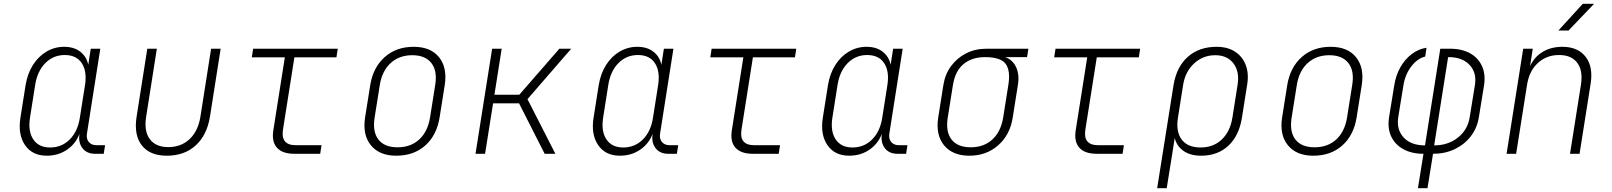

<svg xmlns="http://www.w3.org/2000/svg" viewBox="-20 -805 8440 1005"><path d="M225 10Q149 10 111 -45.5Q73 -101 87 -189L114 -360Q124 -420 152.5 -465Q181 -510 223.5 -535Q266 -560 316 -560Q367 -560 400 -534.5Q433 -509 442 -466L455 -550H505L435 -105Q431 -78 445 -61.5Q459 -45 485 -45H530L523 0H478Q434 0 411.5 -29.5Q389 -59 396 -105Q377 -53 331 -21.5Q285 10 225 10ZM242 -33Q303 -33 345 -75Q387 -117 398 -189L425 -360Q436 -432 408 -474.5Q380 -517 319 -517Q259 -517 217 -474.5Q175 -432 164 -360L137 -189Q126 -117 154.5 -75Q183 -33 242 -33Z M853 10Q764 10 722 -44.5Q680 -99 695 -194L751 -550H801L745 -194Q733 -119 764 -77Q795 -35 861 -35Q928 -35 972.5 -77Q1017 -119 1029 -194L1085 -550H1135L1079 -194Q1063 -97 1004 -43.5Q945 10 853 10Z M1521 0Q1458 0 1429.5 -32Q1401 -64 1411 -125L1471 -505H1298L1305 -550H1748L1741 -505H1521L1461 -125Q1449 -45 1528 -45H1663L1656 0Z M2054 10Q1966 10 1921.5 -44.5Q1877 -99 1891 -190L1918 -360Q1933 -452 1993.5 -506Q2054 -560 2145 -560Q2234 -560 2278 -505.5Q2322 -451 2308 -360L2281 -190Q2266 -97 2206 -43.5Q2146 10 2054 10ZM2061 -34Q2130 -34 2174.5 -75Q2219 -116 2231 -190L2258 -360Q2270 -434 2238 -475Q2206 -516 2138 -516Q2070 -516 2025 -475Q1980 -434 1968 -360L1941 -190Q1929 -116 1960.5 -75Q1992 -34 2061 -34Z M2469 0 2556 -550H2606L2568 -309H2698L2908 -550H2970L2741 -286L2887 0H2831L2697 -264H2561L2519 0Z M3225 10Q3149 10 3111 -45.5Q3073 -101 3087 -189L3114 -360Q3124 -420 3152.5 -465Q3181 -510 3223.5 -535Q3266 -560 3316 -560Q3367 -560 3400 -534.5Q3433 -509 3442 -466L3455 -550H3505L3435 -105Q3431 -78 3445 -61.5Q3459 -45 3485 -45H3530L3523 0H3478Q3434 0 3411.5 -29.5Q3389 -59 3396 -105Q3377 -53 3331 -21.5Q3285 10 3225 10ZM3242 -33Q3303 -33 3345 -75Q3387 -117 3398 -189L3425 -360Q3436 -432 3408 -474.5Q3380 -517 3319 -517Q3259 -517 3217 -474.5Q3175 -432 3164 -360L3137 -189Q3126 -117 3154.5 -75Q3183 -33 3242 -33Z M3921 0Q3858 0 3829.5 -32Q3801 -64 3811 -125L3871 -505H3698L3705 -550H4148L4141 -505H3921L3861 -125Q3849 -45 3928 -45H4063L4056 0Z M4425 10Q4349 10 4311 -45.5Q4273 -101 4287 -189L4314 -360Q4324 -420 4352.5 -465Q4381 -510 4423.5 -535Q4466 -560 4516 -560Q4567 -560 4600 -534.5Q4633 -509 4642 -466L4655 -550H4705L4635 -105Q4631 -78 4645 -61.5Q4659 -45 4685 -45H4730L4723 0H4678Q4634 0 4611.5 -29.5Q4589 -59 4596 -105Q4577 -53 4531 -21.5Q4485 10 4425 10ZM4442 -33Q4503 -33 4545 -75Q4587 -117 4598 -189L4625 -360Q4636 -432 4608 -474.5Q4580 -517 4519 -517Q4459 -517 4417 -474.5Q4375 -432 4364 -360L4337 -189Q4326 -117 4354.5 -75Q4383 -33 4442 -33Z M5054 10Q4966 10 4921.5 -44.5Q4877 -99 4891 -190L4918 -360Q4927 -417 4958.5 -459.5Q4990 -502 5037.5 -526Q5085 -550 5143 -550H5363L5356 -506H5241Q5280 -493 5298.5 -454Q5317 -415 5308 -360L5281 -190Q5267 -99 5205 -44.5Q5143 10 5054 10ZM5061 -34Q5130 -34 5174.5 -75Q5219 -116 5231 -190L5258 -360Q5270 -434 5244.5 -470Q5219 -506 5136 -506Q5068 -506 5024 -470Q4980 -434 4968 -360L4941 -190Q4929 -116 4960.5 -75Q4992 -34 5061 -34Z M5721 0Q5658 0 5629.5 -32Q5601 -64 5611 -125L5671 -505H5498L5505 -550H5948L5941 -505H5721L5661 -125Q5649 -45 5728 -45H5863L5856 0Z M6037 180 6123 -361Q6139 -456 6198 -508Q6257 -560 6348 -560Q6405 -560 6444 -535Q6483 -510 6500.5 -465Q6518 -420 6508 -361L6481 -190Q6466 -95 6410 -42.5Q6354 10 6267 10Q6211 10 6175 -15Q6139 -40 6129 -83L6116 0L6087 180ZM6264 -33Q6331 -33 6375 -74.5Q6419 -116 6431 -190L6458 -361Q6469 -430 6436.5 -473Q6404 -516 6341 -516Q6277 -516 6230.5 -473Q6184 -430 6173 -361L6146 -190Q6134 -116 6165.5 -74.5Q6197 -33 6264 -33Z M6854 10Q6766 10 6721.5 -44.5Q6677 -99 6691 -190L6718 -360Q6733 -452 6793.5 -506Q6854 -560 6945 -560Q7034 -560 7078 -505.5Q7122 -451 7108 -360L7081 -190Q7066 -97 7006 -43.5Q6946 10 6854 10ZM6861 -34Q6930 -34 6974.5 -75Q7019 -116 7031 -190L7058 -360Q7070 -434 7038 -475Q7006 -516 6938 -516Q6870 -516 6825 -475Q6780 -434 6768 -360L6741 -190Q6729 -116 6760.5 -75Q6792 -34 6861 -34Z M7402 180 7431 0Q7369 0 7325 -24.5Q7281 -49 7261.5 -92Q7242 -135 7251 -192L7278 -358Q7286 -410 7309.5 -452Q7333 -494 7369 -521.5Q7405 -549 7447 -555L7440 -509Q7399 -499 7367 -457Q7335 -415 7326 -358L7299 -192Q7289 -126 7327.5 -85Q7366 -44 7439 -44L7519 -550H7570Q7632 -550 7675 -526Q7718 -502 7737.5 -458.5Q7757 -415 7748 -358L7721 -192Q7712 -135 7679 -92Q7646 -49 7595 -24.5Q7544 0 7481 0L7452 180ZM7487 -44Q7560 -44 7611.5 -85Q7663 -126 7673 -192L7700 -358Q7711 -424 7672.5 -465Q7634 -506 7563 -506H7560Z M7866 0 7953 -550H8003L7989 -459Q8011 -507 8055 -533.5Q8099 -560 8158 -560Q8239 -560 8279.5 -508Q8320 -456 8306 -367L8248 0H8198L8255 -360Q8267 -434 8236.5 -475.5Q8206 -517 8141 -517Q8075 -517 8029.5 -475Q7984 -433 7973 -360L7916 0ZM8137 -645 8265 -785H8324L8190 -645Z"/></svg>

Font: JetBrains Mono NL Thin
Style: Italic
Weight: 100
Italic angle: -9°
Monospace: yes
Designer: Philipp Nurullin, Konstantin Bulenkov
Foundry: JetBrains
Version: Version 2.305; ttfautohint (v1.8.4.7-5d5b)